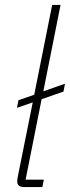

<svg xmlns="http://www.w3.org/2000/svg" viewBox="-20 -760 284 780"><path d="M152 0H79Q50 0 50 -23Q50 -32 53 -46L113 -344L49 -322L55 -353L119 -375L192 -740H226L156 -389L244 -420L238 -388L149 -357L84 -30H158Z"/></svg>

Font: IBM Plex Sans Condensed ExtraLight
Style: Italic
Weight: 200
Width: 3
Italic angle: -11°
Designer: Mike Abbink, Paul van der Laan, Pieter van Rosmalen
Foundry: Bold Monday
Version: Version 1.3